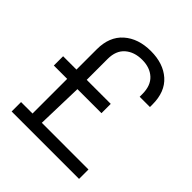

<svg xmlns="http://www.w3.org/2000/svg" viewBox="-192 -823 949 949"><g transform="rotate(45 282.0 -349.0)"><path d="M42 0V-65.9H122.1V-308.1H28.8V-373H122.1V-515.1Q122.1 -603 176 -650.6Q230 -698.2 317.9 -698.2Q404.8 -698.2 457.3 -651.6Q509.8 -605 509.8 -516.1V-499H438V-517.1Q438 -576.7 405 -606.9Q372.1 -637.2 317.9 -637.2Q262.7 -637.2 228.3 -607.2Q193.8 -577.1 193.8 -519V-373H361.8V-308.1H193.8L187 -65.9H513.2V0Z"/></g></svg>

Font: Archivo Light
Style: Regular
Weight: 300
Designer: Hector Gatti
Foundry: Omnibus-Type
Version: Version 2.001